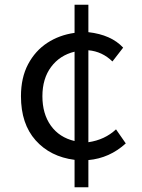

<svg xmlns="http://www.w3.org/2000/svg" viewBox="-20 -750 595 806"><path d="M293 36V-79Q191 -92 129.5 -161Q68 -230 68 -346Q68 -424 98 -480.5Q128 -537 178.5 -570Q229 -603 293 -612V-730H351V-615Q447 -604 497 -550L452 -492Q409 -534 351 -539V-153Q420 -163 467 -207L508 -148Q440 -86 351 -78V36ZM293 -158V-533Q231 -518 194.5 -469Q158 -420 158 -346Q158 -272 193.5 -222.5Q229 -173 293 -158Z"/></svg>

Font: Gothic Nguyen
Style: Regular
Weight: 400
Designer: MORI Takayuki
Version: Version 1.220;July 21, 2023;FontCreator 14.0.0.2814 64-bit